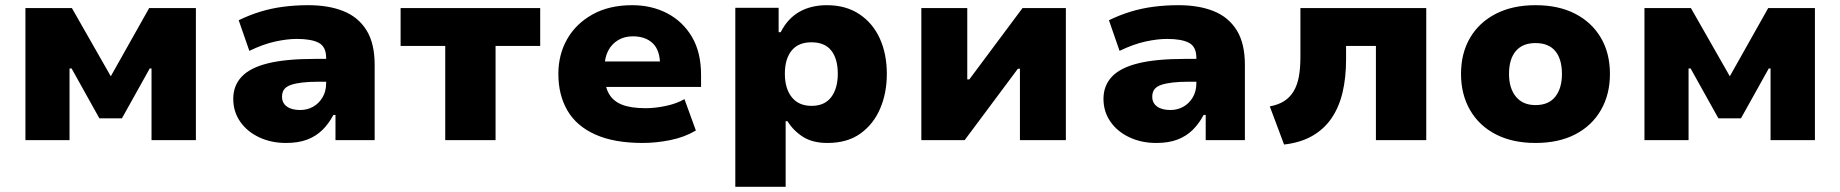

<svg xmlns="http://www.w3.org/2000/svg" viewBox="-20 -540 7092 740"><path d="M78 0V-509H257L407 -246L555 -509H735V0H564V-276H557L450 -84H363L256 -276H248V0Z M1082 11Q1025 11 978.5 -11Q932 -33 905.5 -71.5Q879 -110 879 -159Q879 -210 911.5 -244.5Q944 -279 1013 -296Q1082 -313 1192 -313H1260V-225H1206Q1172 -225 1146 -222Q1120 -219 1102 -213Q1084 -207 1075.5 -196Q1067 -185 1067 -167Q1067 -143 1085.5 -129.5Q1104 -116 1137 -116Q1164 -116 1186.5 -128.5Q1209 -141 1223 -164.5Q1237 -188 1237 -219V-317Q1237 -360 1208.5 -375Q1180 -390 1124 -390Q1087 -390 1041 -380Q995 -370 941 -344L900 -462Q941 -482 983.5 -495Q1026 -508 1072 -514Q1118 -520 1168 -520Q1247 -520 1304 -497Q1361 -474 1392.5 -423.5Q1424 -373 1424 -290V0H1273V-97H1265Q1247 -63 1222.5 -39Q1198 -15 1164 -2Q1130 11 1082 11Z M1696 0V-363H1524V-509H2062V-363H1890V0Z M2457 11Q2347 11 2274.5 -21.5Q2202 -54 2167 -114Q2132 -174 2132 -255Q2132 -329 2165.5 -388.5Q2199 -448 2263 -484Q2327 -520 2417 -520Q2491 -520 2551 -489Q2611 -458 2646.5 -398.5Q2682 -339 2682 -251V-205H2286V-303H2532L2524 -289Q2524 -346 2496 -373Q2468 -400 2419 -400Q2387 -400 2362.5 -385.5Q2338 -371 2324 -344.5Q2310 -318 2310 -279V-257Q2310 -209 2326.5 -179.5Q2343 -150 2377.5 -136.5Q2412 -123 2468 -123Q2506 -123 2547.5 -132Q2589 -141 2618 -158L2662 -37Q2618 -11 2563.5 0Q2509 11 2457 11Z M2814 180V-510H2981V-416H2989Q3016 -469 3061 -494.5Q3106 -520 3167 -520Q3240 -520 3292 -485.5Q3344 -451 3371 -391.5Q3398 -332 3398 -255Q3398 -182 3372.5 -122Q3347 -62 3296.5 -25.5Q3246 11 3169 11Q3112 11 3075 -12.5Q3038 -36 3015 -73H3008V180ZM3108 -132Q3158 -132 3183.5 -165.5Q3209 -199 3209 -256Q3209 -313 3184 -345Q3159 -377 3107 -377Q3057 -377 3031 -345Q3005 -313 3005 -256Q3005 -199 3031.5 -165.5Q3058 -132 3108 -132Z M3531 0V-509H3708V-234H3716L3921 -509H4088V0H3911V-275H3903L3698 0Z M4436 11Q4379 11 4332.5 -11Q4286 -33 4259.5 -71.5Q4233 -110 4233 -159Q4233 -210 4265.5 -244.5Q4298 -279 4367 -296Q4436 -313 4546 -313H4614V-225H4560Q4526 -225 4500 -222Q4474 -219 4456 -213Q4438 -207 4429.5 -196Q4421 -185 4421 -167Q4421 -143 4439.5 -129.5Q4458 -116 4491 -116Q4518 -116 4540.5 -128.5Q4563 -141 4577 -164.5Q4591 -188 4591 -219V-317Q4591 -360 4562.5 -375Q4534 -390 4478 -390Q4441 -390 4395 -380Q4349 -370 4295 -344L4254 -462Q4295 -482 4337.5 -495Q4380 -508 4426 -514Q4472 -520 4522 -520Q4601 -520 4658 -497Q4715 -474 4746.5 -423.5Q4778 -373 4778 -290V0H4627V-97H4619Q4601 -63 4576.5 -39Q4552 -15 4518 -2Q4484 11 4436 11Z M4929 17 4874 -130Q4907 -136 4929.5 -150.5Q4952 -165 4966 -188.5Q4980 -212 4986 -244.5Q4992 -277 4992 -319V-509H5477V0H5283V-363H5168V-312Q5168 -241 5154.5 -184Q5141 -127 5112 -84.5Q5083 -42 5037.5 -16Q4992 10 4929 17Z M5898 11Q5810 11 5745.5 -22Q5681 -55 5646 -115.5Q5611 -176 5611 -255Q5611 -335 5646 -394.5Q5681 -454 5745.5 -487Q5810 -520 5898 -520Q5987 -520 6051 -487Q6115 -454 6150 -394.5Q6185 -335 6185 -255Q6185 -176 6150 -115.5Q6115 -55 6051 -22Q5987 11 5898 11ZM5898 -135Q5949 -135 5974.5 -167.5Q6000 -200 6000 -255Q6000 -312 5974.5 -343Q5949 -374 5898 -374Q5848 -374 5822 -343Q5796 -312 5796 -255Q5796 -200 5822.5 -167.5Q5849 -135 5898 -135Z M6318 0V-509H6497L6647 -246L6795 -509H6975V0H6804V-276H6797L6690 -84H6603L6496 -276H6488V0Z"/></svg>

Font: Nunito Sans 6pt Black
Style: Regular
Weight: 900
Version: Version 3.101;gftools[0.9.27]